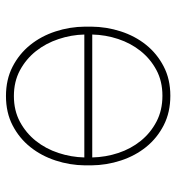

<svg xmlns="http://www.w3.org/2000/svg" viewBox="6 -584 588 640"><g transform="rotate(-90 300.0 -264.0)"><path d="M68.8 -274.4Q69.3 -325.2 85 -372.8Q100.6 -420.4 129.9 -457Q159.2 -493.7 201.9 -515.9Q244.6 -538.1 299.8 -538.1Q355 -538.1 397.7 -516.1Q440.4 -494.1 470 -457.5Q499.5 -420.9 515.1 -373.3Q530.8 -325.7 531.2 -274.4V-253.9Q530.8 -203.1 515.4 -155.5Q500 -107.9 470.7 -71.3Q441.4 -34.7 398.7 -12.5Q356 9.8 300.8 9.8Q245.6 9.8 202.6 -12.2Q159.7 -34.2 130.1 -70.8Q100.6 -107.4 85 -155Q69.3 -202.6 68.8 -253.9ZM299.8 -511.7Q251.5 -511.7 213.9 -491.5Q176.3 -471.2 150.1 -438.2Q124 -405.3 110.1 -363Q96.2 -320.8 95.2 -276.9H504.9Q503.9 -320.8 489.7 -363Q475.6 -405.3 449.5 -438.2Q423.3 -471.2 385.7 -491.5Q348.1 -511.7 299.8 -511.7ZM300.8 -16.6Q349.1 -16.6 386.5 -36.6Q423.8 -56.6 450 -89.4Q476.1 -122.1 490 -164.1Q503.9 -206.1 504.9 -250.5H95.2Q96.2 -205.6 110.1 -163.6Q124 -121.6 150.4 -88.9Q176.8 -56.2 214.6 -36.4Q252.4 -16.6 300.8 -16.6Z"/></g></svg>

Font: Roboto Mono Thin
Style: Regular
Weight: 250
Designer: Google
Version: Version 2.000985; 2015; ttfautohint (v1.3)